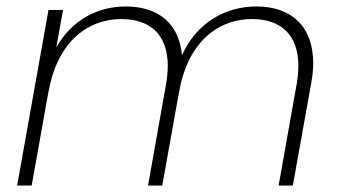

<svg xmlns="http://www.w3.org/2000/svg" viewBox="-20 -574 1053 594"><path d="M78 0 130 -291V-289C155 -436 244 -515 356 -515C447 -515 499 -464 499 -371C499 -350 497 -332 494 -315L438 0H482L534 -290V-289C559 -436 648 -515 760 -515C851 -515 903 -464 903 -371C903 -350 901 -332 898 -315L842 0H886L943 -318C947 -340 949 -360 949 -378C949 -494 880 -554 773 -554C676 -554 587 -502 543 -403C534 -503 468 -554 369 -554C281 -554 201 -511 154 -427L175 -543H130L33 0Z"/></svg>

Font: Momo Neue ExtLt
Style: Italic
Weight: 200
Italic angle: -10°
Designer: Ninad Kale (Devanagari), Jonny Pinhorn (Latin)
Foundry: Indian Type Foundry
Version: 4.004